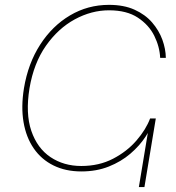

<svg xmlns="http://www.w3.org/2000/svg" viewBox="-20 -755 710 775"><path d="M308.6 -63Q244.6 -63 195.8 -87.2Q147 -111.3 116.2 -156Q85.4 -200.7 75 -262.2Q64.5 -323.7 76.7 -398.9Q93.3 -499 142.1 -574.7Q190.9 -650.4 262.7 -692.9Q334.5 -735.4 419.9 -735.4Q480 -735.4 523.2 -715.8Q566.4 -696.3 594 -664.3Q621.6 -632.3 635.3 -595Q648.9 -557.6 649.4 -521.5H626.5Q624.5 -566.4 602.8 -610.4Q581.1 -654.3 536.4 -683.8Q491.7 -713.4 419.9 -713.4Q349.1 -713.4 281.7 -676.8Q214.4 -640.1 165.3 -570.1Q116.2 -500 99.1 -398.9Q82.5 -296.9 106.4 -226.8Q130.4 -156.7 183.8 -120.8Q237.3 -85 308.1 -85Q379.9 -85 436.3 -114.3Q492.7 -143.6 531 -188Q569.3 -232.4 585.9 -276.9H602.5Q592.3 -241.2 567.9 -203.9Q543.5 -166.5 506.1 -134.5Q468.8 -102.5 419.2 -82.8Q369.6 -63 308.6 -63ZM540.5 0 586.4 -276.9H608.9L563 0Z"/></svg>

Font: Inter 24pt Thin
Style: Italic
Weight: 250
Italic angle: -9.3988°
Version: Version 4.001;git-66647c0bb